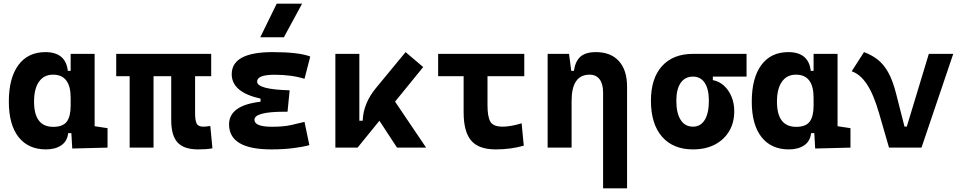

<svg xmlns="http://www.w3.org/2000/svg" viewBox="-20 -815 5313 1060"><path d="M233.4 9.8Q136.2 9.8 82.5 -58.3Q28.8 -126.5 28.8 -253.9Q28.8 -384.3 81.5 -455.8Q134.3 -527.3 230.5 -527.3Q342.8 -527.3 354.5 -423.8H370.1V-517.6H502.4V-118.2L573.7 -107.4V0L378.9 4.9L374 -80.1H356.4Q351.6 -35.6 318.6 -12.9Q285.6 9.8 233.4 9.8ZM168 -253.9Q168 -114.7 273.9 -114.7Q327.6 -114.7 348.9 -143.8Q370.1 -172.9 370.1 -231V-274.9Q370.1 -402.8 272.9 -402.8Q222.7 -402.8 195.3 -364Q168 -325.2 168 -253.9Z M695.8 0V-394.5H621.6V-517.6H1146V-394.5H1057.1V-189Q1057.1 -150.4 1065.7 -133.1Q1074.2 -115.7 1102.5 -115.7Q1110.8 -115.7 1119.9 -116.7Q1128.9 -117.7 1141.1 -119.6L1152.8 3.9Q1132.3 7.3 1115.7 8.5Q1099.1 9.8 1073.2 9.8Q995.1 9.8 960.2 -28.6Q925.3 -66.9 925.3 -151.4V-394.5H827.6V0Z M1477.5 9.8Q1244.6 9.8 1244.6 -128.4Q1244.6 -233.4 1418.5 -253.4V-270.5Q1259.3 -305.7 1259.3 -405.3Q1259.3 -527.3 1485.4 -527.3Q1629.9 -527.3 1692.9 -502.9L1661.1 -379.9Q1590.3 -402.3 1496.1 -402.3Q1399.4 -402.3 1399.4 -364.7Q1399.4 -321.3 1579.1 -316.4L1567.4 -198.2H1551.8Q1384.8 -198.2 1384.8 -153.8Q1384.8 -115.2 1481.4 -115.2Q1544.9 -115.2 1586.7 -124.5Q1628.4 -133.8 1661.1 -142.1L1688 -13.7Q1647.5 -2.9 1594.5 3.4Q1541.5 9.8 1477.5 9.8ZM1417 -609.4 1507.8 -794.9H1647.9L1547.4 -609.4Z M1831.5 0V-517.6H1963.9V-148.4H1982.4Q1985.4 -245.1 2057.6 -331.5L2219.2 -527.3L2316.4 -444.8L2161.1 -253.9L2332.5 0H2171.9L2074.7 -148.4L1954.1 0Z M2716.8 9.8Q2622.6 9.8 2581.1 -39.1Q2539.6 -87.9 2539.6 -195.3V-394.5H2398.9V-517.6H2874.5V-394.5H2671.4V-232.9Q2671.4 -171.4 2687 -143.6Q2702.6 -115.7 2755.9 -115.7Q2775.9 -115.7 2803 -120.4Q2830.1 -125 2859.9 -134.3L2871.6 -10.7Q2834 0 2795.2 4.9Q2756.3 9.8 2716.8 9.8Z M3003.4 0V-517.6H3121.6L3133.8 -423.8H3148.4Q3155.8 -476.1 3184.1 -501.7Q3212.4 -527.3 3270 -527.3Q3352.1 -527.3 3397 -477.5Q3441.9 -427.7 3441.9 -336.9V224.6H3309.6V-304.2Q3309.6 -351.6 3290.3 -377.2Q3271 -402.8 3235.4 -402.8Q3135.7 -402.8 3135.7 -258.3V0Z M3806.2 9.8Q3695.8 9.8 3634.8 -60.5Q3573.7 -130.9 3573.7 -258.8Q3573.7 -382.3 3634.8 -450Q3695.8 -517.6 3806.2 -517.6H4101.6V-392.1H3915.5V-372.6Q3949.2 -366.7 3976.1 -342.8Q4002.9 -318.8 4018.3 -282Q4033.7 -245.1 4033.7 -201.2Q4033.7 -137.7 4005.4 -90.3Q3977.1 -43 3926 -16.6Q3875 9.8 3806.2 9.8ZM3806.2 -115.7Q3848.1 -115.7 3870.8 -153.1Q3893.6 -190.4 3893.6 -258.8Q3893.6 -322.8 3870.8 -357.4Q3848.1 -392.1 3806.2 -392.1Q3761.7 -392.1 3737.8 -357.4Q3713.9 -322.8 3713.9 -258.8Q3713.9 -190.4 3737.8 -153.1Q3761.7 -115.7 3806.2 -115.7Z M4335 9.8Q4237.8 9.8 4184.1 -58.3Q4130.4 -126.5 4130.4 -253.9Q4130.4 -384.3 4183.1 -455.8Q4235.8 -527.3 4332 -527.3Q4444.3 -527.3 4456.1 -423.8H4471.7V-517.6H4604V-118.2L4675.3 -107.4V0L4480.5 4.9L4475.6 -80.1H4458Q4453.1 -35.6 4420.2 -12.9Q4387.2 9.8 4335 9.8ZM4269.5 -253.9Q4269.5 -114.7 4375.5 -114.7Q4429.2 -114.7 4450.4 -143.8Q4471.7 -172.9 4471.7 -231V-274.9Q4471.7 -402.8 4374.5 -402.8Q4324.2 -402.8 4296.9 -364Q4269.5 -325.2 4269.5 -253.9Z M4888.2 0 4833 -190.4Q4802.7 -295.4 4765.6 -350.6Q4728.5 -405.8 4682.1 -421.4L4750 -527.3Q4792.5 -511.7 4825.4 -486.1Q4858.4 -460.4 4883.5 -415.8Q4908.7 -371.1 4927.2 -297.9L4973.6 -116.2H4986.3L5107.9 -517.6H5242.7L5067.4 0Z"/></svg>

Font: Caskaydia Cove
Style: Bold
Weight: 700
Monospace: yes
Designer: Aaron Bell
Foundry: Saja Typeworks
Version: Version 4.300; ttfautohint (v1.8.3)